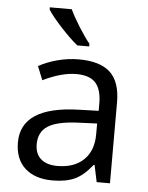

<svg xmlns="http://www.w3.org/2000/svg" viewBox="-54 -810 665 865"><g transform="rotate(5 278.0 -378.0)"><path d="M415 0 398.9 -76.2H395Q355 -25.9 315.2 -8.1Q275.4 9.8 215.8 9.8Q136.2 9.8 91.1 -31.2Q45.9 -72.3 45.9 -147.9Q45.9 -310.1 305.2 -317.9L396 -320.8V-354Q396 -417 368.9 -447Q341.8 -477.1 282.2 -477.1Q215.3 -477.1 130.9 -436L106 -498Q145.5 -519.5 192.6 -531.7Q239.7 -543.9 287.1 -543.9Q382.8 -543.9 429 -501.5Q475.1 -459 475.1 -365.2V0ZM231.9 -57.1Q307.6 -57.1 350.8 -98.6Q394 -140.1 394 -214.8V-263.2L313 -259.8Q216.3 -256.3 173.6 -229.7Q130.9 -203.1 130.9 -147Q130.9 -103 157.5 -80.1Q184.1 -57.1 231.9 -57.1ZM328.1 -606H274.4Q242.7 -631.3 199.2 -678.2Q155.8 -725.1 136.2 -755.9V-766.1H235.4Q251 -732.4 278.8 -688.2Q306.6 -644 328.1 -618.2Z"/></g></svg>

Font: f09607729
Style: Regular
Weight: 400
Foundry: Ascender Corporation
Version: Version 1.10